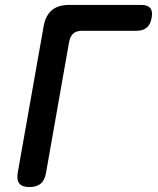

<svg xmlns="http://www.w3.org/2000/svg" viewBox="-20 -750 640 780"><path d="M99 10Q71 10 59 -4Q47 -18 52 -48L157 -642Q165 -687 190.5 -708.5Q216 -730 261 -730H554Q580 -730 590.5 -717Q601 -704 596 -678Q592 -652 577 -638.5Q562 -625 535 -625H314Q291 -625 278.5 -614.5Q266 -604 261 -581L167 -48Q162 -18 145.5 -4Q129 10 99 10Z"/></svg>

Font: Maple Mono NL SemiBold
Style: Italic
Weight: 600
Italic angle: -10°
Monospace: yes
Designer: subframe7536
Version: Version 7.000